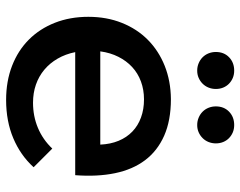

<svg xmlns="http://www.w3.org/2000/svg" viewBox="-99 -683 786 628"><g transform="rotate(90 294.0 -369.0)"><path d="M150.5 -222Q157 -190 171.8 -164.5Q186.5 -139 208 -121Q229.5 -103 256.8 -93.5Q284 -84 316 -84Q360 -84 398.2 -100Q436.5 -116 466 -147L527 -86Q488 -43 432.2 -19.5Q376.5 4 307 4Q245.5 4 195.2 -15.5Q145 -35 109.5 -70.5Q74 -106 54.5 -155.5Q35 -205 35 -265Q35 -325 54.8 -374.5Q74.5 -424 110.2 -459.5Q146 -495 195.5 -514.8Q245 -534.5 304 -535Q374 -535 423.8 -513Q473.5 -491 504 -450.5Q534.5 -410 546.5 -352Q558.5 -294 553 -222ZM305 -447Q273.5 -447 246.5 -437Q219.5 -427 199.2 -408.2Q179 -389.5 165.8 -363.2Q152.5 -337 148 -304H453Q451.5 -337.5 440.5 -364Q429.5 -390.5 410.2 -409Q391 -427.5 364.2 -437.2Q337.5 -447 305 -447ZM211 -742Q224 -742 234.8 -737.5Q245.5 -733 253.8 -725Q262 -717 266.5 -706Q271 -695 271 -682Q271 -669.5 266.5 -658.2Q262 -647 253.8 -638.8Q245.5 -630.5 234.8 -625.8Q224 -621 211 -621Q198 -621 186.8 -625.8Q175.5 -630.5 167.2 -638.8Q159 -647 154.5 -658.2Q150 -669.5 150 -682Q150 -708.5 167.2 -725.2Q184.5 -742 211 -742ZM389 -742Q402 -742 412.8 -737.5Q423.5 -733 431.8 -725Q440 -717 444.5 -706Q449 -695 449 -682Q449 -669.5 444.5 -658.2Q440 -647 431.8 -638.8Q423.5 -630.5 412.8 -625.8Q402 -621 389 -621Q376 -621 364.8 -625.8Q353.5 -630.5 345.2 -638.8Q337 -647 332.5 -658.2Q328 -669.5 328 -682Q328 -708.5 345.2 -725.2Q362.5 -742 389 -742Z"/></g></svg>

Font: Argentum Sans
Style: Regular
Weight: 400
Designer: Julieta Ulanovsky, Owen Earl, Chris M. Simpson, Rasmus Andersson, Cristiano Sobral
Foundry: The Argentum Sans Project Authors
Version: Version 3.135; ttfautohint (v1.8.4.7-5d5b-dirty)